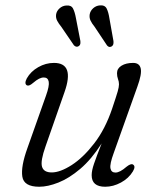

<svg xmlns="http://www.w3.org/2000/svg" viewBox="-20 -702 606 731"><path d="M485.5 -76Q498 -69.5 486 -49.5Q470 -23 440.5 -7Q411 9 380.5 9Q329 9 329 -35Q329 -52.5 338 -78.8Q347 -105 367 -156Q328 -95 285.5 -59Q243 -23 202.5 -7Q162 9 129.5 9Q71 9 65 -29.5Q59 -68 84.5 -138.5L155 -337.5Q168.5 -375 165.5 -391Q162.5 -407 147 -407Q138 -407 128.5 -402.2Q119 -397.5 105.5 -386Q90.5 -373 82.5 -377Q71.5 -383 82 -403.5Q97 -430 125.5 -446.2Q154 -462.5 185.5 -462.5Q265 -462.5 225.5 -351L153.5 -145Q133.5 -89 140 -67.2Q146.5 -45.5 177 -45.5Q209 -45.5 252.8 -73.5Q296.5 -101.5 338.5 -155.8Q380.5 -210 407 -288.5Q423 -336 428 -353.5Q433 -371 433 -381Q433 -391.5 429.2 -401.2Q425.5 -411 425.5 -423.5Q425.5 -441.5 442.8 -452Q460 -462.5 487 -462.5Q511 -462.5 515.8 -441.2Q520.5 -420 503 -372L413 -119.5Q397.5 -77.5 400.5 -61.2Q403.5 -45 419.5 -45Q436.5 -45 461.5 -67Q478 -80 485.5 -76ZM396.5 -632.5 412 -545.5Q412.5 -539 411.5 -534Q410.5 -529 405.5 -525.5Q395.5 -519.5 387.5 -529L339.5 -601Q330 -612.5 324.8 -623.5Q319.5 -634.5 321.5 -647.5Q324 -661 335 -670.8Q346 -680.5 360.5 -681.5Q379.5 -683 386.2 -669.2Q393 -655.5 396.5 -632.5ZM269 -633.5 286 -546Q286.5 -540 285.8 -535Q285 -530 280 -526.5Q270.5 -520.5 261.5 -529.5L213 -600.5Q203.5 -612 197.8 -622.8Q192 -633.5 193.5 -646.5Q195.5 -660 206.5 -670Q217.5 -680 232 -681Q251 -683 258 -669.5Q265 -656 269 -633.5Z"/></svg>

Font: Fraunces 9pt Soft Light
Style: Italic
Weight: 300
Italic angle: -16°
Version: Version 1.000;[0bf87f6ff]